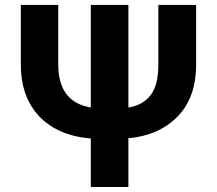

<svg xmlns="http://www.w3.org/2000/svg" viewBox="-20 -747 867 767"><path d="M612.6 -727.3H763.5V-489.7Q763.5 -357.2 689.5 -281.6Q615.4 -206 492.9 -194.6V0H342.7V-193.9Q258.2 -200.3 195.3 -236.3Q132.5 -272.4 97.8 -336.1Q63.2 -399.9 63.2 -489.7V-727.3H212.7V-489.7Q212.7 -339.1 342.7 -317.8V-727.3H492.9V-317.5Q549.4 -326 581 -366.1Q612.6 -406.2 612.6 -489.7Z"/></svg>

Font: Inter UI
Style: Bold
Weight: 700
Designer: Rasmus Andersson
Foundry: rsms
Version: 3.2;8d6f07862